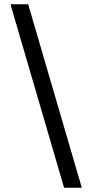

<svg xmlns="http://www.w3.org/2000/svg" viewBox="-20 -784 432 899"><path d="M363 95H280L29 -764H112Z"/></svg>

Font: DM Sans 28pt
Style: Regular
Weight: 400
Version: Version 4.004;gftools[0.9.30]